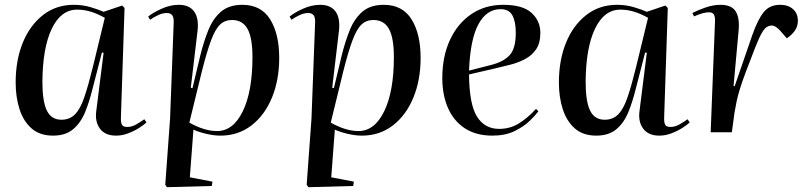

<svg xmlns="http://www.w3.org/2000/svg" viewBox="-20 -549 3363 797"><path d="M482 -64Q481 -41 486 -31.5Q491 -22 508 -22Q527 -22 545.5 -32.5Q564 -43 579 -54L588 -41Q578 -31 557.5 -18Q537 -5 512 4.5Q487 14 462 14Q416 14 394.5 -15.5Q373 -45 380 -91L410 -330L403 -331L364 -180Q351 -127 333 -83Q315 -39 283.5 -12.5Q252 14 200 14Q145 14 111 -16Q77 -46 61 -96Q45 -146 45 -206Q45 -299 74.5 -371.5Q104 -444 158.5 -486.5Q213 -529 286 -529Q324 -529 357 -519Q390 -509 410 -500L487 -526L497 -516ZM235 -52Q269 -52 291 -74Q313 -96 329.5 -144Q346 -192 365 -269L415 -475Q385 -492 357 -500.5Q329 -509 300 -509Q233 -509 195 -430Q157 -351 156 -209Q156 -128 174.5 -90Q193 -52 235 -52Z M701 -455Q702 -476 695 -485.5Q688 -495 672 -495Q655 -495 636 -486Q617 -477 603 -467L595 -480Q612 -495 649 -512Q686 -529 722 -529Q766 -529 786 -501Q806 -473 800 -421L772 -185L779 -183L811 -317Q826 -378 845.5 -425.5Q865 -473 898 -501Q931 -529 986 -529Q1064 -529 1101.5 -468.5Q1139 -408 1139 -309Q1139 -217 1109 -144Q1079 -71 1024 -28.5Q969 14 895 14Q867 14 834 6Q801 -2 783 -11L768 187L862 205L859 223L673 228L666 218L686 -57ZM943 -466Q914 -466 894 -447.5Q874 -429 856.5 -382.5Q839 -336 818 -253L766 -40Q828 -5 881 -5Q948 -5 988 -87.5Q1028 -170 1028 -312Q1028 -392 1007.5 -429Q987 -466 943 -466Z M1288 -455Q1289 -476 1282 -485.5Q1275 -495 1259 -495Q1242 -495 1223 -486Q1204 -477 1190 -467L1182 -480Q1199 -495 1236 -512Q1273 -529 1309 -529Q1353 -529 1373 -501Q1393 -473 1387 -421L1359 -185L1366 -183L1398 -317Q1413 -378 1432.5 -425.5Q1452 -473 1485 -501Q1518 -529 1573 -529Q1651 -529 1688.5 -468.5Q1726 -408 1726 -309Q1726 -217 1696 -144Q1666 -71 1611 -28.5Q1556 14 1482 14Q1454 14 1421 6Q1388 -2 1370 -11L1355 187L1449 205L1446 223L1260 228L1253 218L1273 -57ZM1530 -466Q1501 -466 1481 -447.5Q1461 -429 1443.5 -382.5Q1426 -336 1405 -253L1353 -40Q1415 -5 1468 -5Q1535 -5 1575 -87.5Q1615 -170 1615 -312Q1615 -392 1594.5 -429Q1574 -466 1530 -466Z M2069 -529Q2150 -529 2186.5 -495.5Q2223 -462 2223 -413Q2223 -370 2205.5 -344.5Q2188 -319 2160 -304Q2132 -289 2098.5 -280.5Q2065 -272 2035 -265L1927 -240Q1928 -116 1960 -65Q1992 -14 2052 -14Q2096 -14 2132 -35.5Q2168 -57 2205 -97L2215 -87Q2204 -72 2179.5 -48Q2155 -24 2116.5 -5Q2078 14 2024 14Q1956 14 1909.5 -16.5Q1863 -47 1839.5 -101Q1816 -155 1816 -225Q1816 -314 1847.5 -382.5Q1879 -451 1936 -490Q1993 -529 2069 -529ZM2121 -413Q2121 -459 2107 -485Q2093 -511 2058 -511Q2000 -511 1966 -448.5Q1932 -386 1927 -256L2021 -280Q2071 -293 2096 -320.5Q2121 -348 2121 -413Z M2737 -64Q2736 -41 2741 -31.5Q2746 -22 2763 -22Q2782 -22 2800.5 -32.5Q2819 -43 2834 -54L2843 -41Q2833 -31 2812.5 -18Q2792 -5 2767 4.5Q2742 14 2717 14Q2671 14 2649.5 -15.5Q2628 -45 2635 -91L2665 -330L2658 -331L2619 -180Q2606 -127 2588 -83Q2570 -39 2538.5 -12.5Q2507 14 2455 14Q2400 14 2366 -16Q2332 -46 2316 -96Q2300 -146 2300 -206Q2300 -299 2329.5 -371.5Q2359 -444 2413.5 -486.5Q2468 -529 2541 -529Q2579 -529 2612 -519Q2645 -509 2665 -500L2742 -526L2752 -516ZM2490 -52Q2524 -52 2546 -74Q2568 -96 2584.5 -144Q2601 -192 2620 -269L2670 -475Q2640 -492 2612 -500.5Q2584 -509 2555 -509Q2488 -509 2450 -430Q2412 -351 2411 -209Q2411 -128 2429.5 -90Q2448 -52 2490 -52Z M2948 -459Q2949 -479 2943.5 -488.5Q2938 -498 2923 -498Q2913 -498 2898.5 -494.5Q2884 -491 2861 -481L2854 -495Q2875 -506 2907.5 -517.5Q2940 -529 2971 -529Q3017 -529 3034 -501.5Q3051 -474 3046 -422L3025 -192H3030L3103 -404Q3126 -469 3150.5 -499Q3175 -529 3218 -529Q3252 -529 3272 -511Q3292 -493 3292 -463Q3292 -439 3279 -421Q3266 -403 3246 -390L3220 -420Q3200 -443 3184 -443Q3174 -443 3164 -437.5Q3154 -432 3142.5 -412.5Q3131 -393 3115 -352Q3092 -293 3076.5 -252Q3061 -211 3052 -182Q3043 -153 3038 -129.5Q3033 -106 3029 -82L3018 0H2930Z"/></svg>

Font: Literata 72pt Medium
Style: Italic
Weight: 500
Italic angle: -2°
Designer: Latin by Veronika Burian and Jose Scaglione. Greek by Irene Vlachou. Cyrillic by Vera Evstafieva
Foundry: TypeTogether
Version: Version 3.002